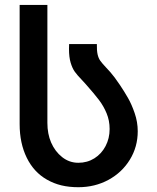

<svg xmlns="http://www.w3.org/2000/svg" viewBox="-20 -745 640 782"><path d="M171 -13.5Q118 -43.5 89 -102.5Q60 -161.5 60 -239.5V-725H173V-244.5Q173 -200 188 -165Q204 -128 233.2 -105Q262.5 -82 299 -82Q335.5 -82 364.5 -100.2Q393.5 -118.5 410 -150Q426.5 -181.5 426.5 -219.5Q426.5 -254 414.2 -283.5Q402 -313 383 -338Q364 -363 329 -402.5L312 -421Q294.5 -439 284.5 -453Q274.5 -467 267.8 -489.5Q261 -512 261 -546Q261 -558.5 261.5 -565.5H374.5Q374 -539 377.5 -523.5Q381 -508 388.5 -497.5Q396 -487 412.5 -469.5L429.5 -451Q445.5 -433 468 -399.5Q486.5 -372 501.2 -346.2Q516 -320.5 528.5 -284.2Q541 -248 541 -210.5Q541 -147 509 -94.8Q477 -42.5 421.8 -12.5Q366.5 17.5 299 17.5Q261.5 17.5 230.2 10Q199 2.5 171 -13.5Z"/></svg>

Font: JuliaMono SemiBold
Style: Regular
Weight: 600
Monospace: yes
Designer: cormullion
Foundry: corm
Version: Version 0.055; ttfautohint (v1.8.4)